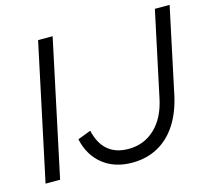

<svg xmlns="http://www.w3.org/2000/svg" viewBox="-102 -822 1053 956"><g transform="rotate(-15 424.5 -344.5)"><path d="M22 0 171 -700H246L97 0ZM467 11Q377 11 316.5 -37Q256 -85 237 -171L305 -197Q336 -60 467 -60Q547 -60 603.5 -113.5Q660 -167 680 -264L773 -700H849L755 -258Q736 -172 696.5 -112Q657 -52 599 -20.5Q541 11 467 11Z"/></g></svg>

Font: Red Hat Display VF
Style: Italic
Weight: 300
Italic angle: -12°
Designer: Pentagram, MCKL
Foundry: Pentagram, MCKL
Version: Version 1.010